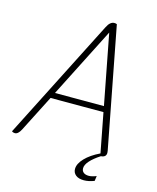

<svg xmlns="http://www.w3.org/2000/svg" viewBox="-136 -793 845 1034"><g transform="rotate(15 286.5 -275.5)"><path d="M411 93Q411 108 421.5 116.5Q432 125 451 125Q468 125 493 115L489 143Q458 155 431 155Q402 155 386 142Q370 129 370 108Q370 79 399.5 48Q429 17 481 -8L439 -227H144L40 -23Q25 6 7 6Q-3 6 -10 0L331 -671Q348 -706 372 -706Q380 -706 386 -703L515 -31Q516 -27 516 -20Q516 4 487 6Q451 29 431 51.5Q411 74 411 93ZM433 -259 358 -649 160 -259Z"/></g></svg>

Font: Thasadith
Style: Italic
Weight: 400
Italic angle: -9°
Designer: Cadson Demak Co.,Ltd.
Foundry: Cadson Demak Co.,Ltd.
Version: Version 1.000; ttfautohint (v1.6)